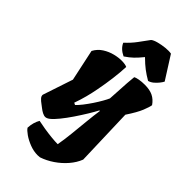

<svg xmlns="http://www.w3.org/2000/svg" viewBox="-314 -914 1208 1208"><g transform="rotate(45 290.5 -310.0)"><path d="M293.5 213.9Q258.3 213.9 222.9 200.2Q187.5 186.5 161.4 168.2Q135.3 149.9 126.5 135.7Q127.9 109.4 134 88.9Q140.1 68.4 149.9 51.8Q173.8 57.1 208.7 62.7Q243.7 68.4 278.1 71.8Q312.5 75.2 334 75.2Q342.8 27.8 349.1 -33Q355.5 -93.8 361.3 -153.8Q367.2 -213.9 374 -259.8L369.6 -261.2Q356.4 -235.4 333.5 -197.8Q310.5 -160.2 283.9 -120.8Q257.3 -81.5 231.4 -49.6Q205.6 -17.6 186 -2.4Q177.7 3.9 171.1 6.6Q164.6 9.3 158.7 9.8Q146.5 10.3 131.8 2.7Q117.2 -4.9 104.5 -15.1Q96.7 -22 82.3 -32Q67.9 -42 56.9 -54.2Q45.9 -66.4 47.9 -79.1L114.7 -279.8L69.8 -490.2Q87.9 -524.4 119.4 -544.4Q150.9 -564.5 186 -573.2Q221.2 -582 251 -581.3Q280.8 -580.6 295.4 -573.2Q293.5 -524.4 285.9 -464.8Q278.3 -405.3 267.1 -347.7Q259.3 -306.2 249 -266.8Q238.8 -227.5 223.1 -183.1L236.8 -176.3Q251.5 -189.5 270.8 -214.1Q290 -238.8 309.1 -267.3Q328.1 -295.9 342.5 -321.3Q356.9 -346.7 362.8 -360.8Q368.2 -459 371.3 -505.1Q374.5 -551.3 376.5 -563.5Q384.8 -568.8 407.7 -573Q430.7 -577.1 458 -577.1Q501.5 -577.1 530.5 -563Q559.6 -548.8 580.6 -518.1Q578.1 -500 562.3 -460.4Q546.4 -420.9 503.9 -356.9L516.1 30.3Q500.5 70.8 469.2 106.9Q438 143.1 397.7 170.4Q357.4 197.8 314 212.4Q304.7 213.9 293.5 213.9ZM236.8 -608.4Q190.9 -629.9 174.3 -668Q210.4 -701.2 235.8 -735.6Q261.2 -770 286.1 -804.2Q298.8 -814.5 326.4 -821.8Q354 -829.1 384.3 -832.3Q414.6 -835.4 435.1 -831.5L531.7 -679.2Q526.4 -668.5 514.4 -653.3Q502.4 -638.2 487.1 -625.5Q471.7 -612.8 454.6 -608.4Q420.4 -628.4 394.3 -648.2Q368.2 -668 335 -700.7Q309.1 -668.9 288.3 -648.9Q267.6 -628.9 236.8 -608.4Z"/></g></svg>

Font: Fruktur
Style: Italic
Weight: 400
Italic angle: -8°
Designer: Viktoriya Grabowska, Eben Sorkin
Foundry: Viktoriya Grabowska
Version: Version 1.008; ttfautohint (v1.8.4.7-5d5b)